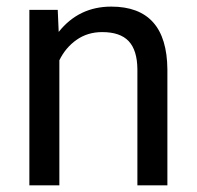

<svg xmlns="http://www.w3.org/2000/svg" viewBox="-20 -558 592 578"><path d="M153.8 -528.3 156.7 -461.9Q217.3 -538.1 314.9 -538.1Q482.4 -538.1 483.9 -349.1V0H393.6V-349.6Q393.1 -406.7 367.4 -434.1Q341.8 -461.4 287.6 -461.4Q243.7 -461.4 210.4 -438Q177.2 -414.6 158.7 -376.5V0H68.4V-528.3Z"/></svg>

Font: Mardoto
Style: Regular
Weight: 400
Designer: Christian Robertson, Vahan Hovhannisyan
Foundry: Google
Version: Version 1.000